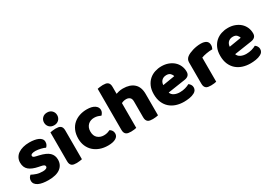

<svg xmlns="http://www.w3.org/2000/svg" viewBox="14 -1524 3309 2354"><g transform="rotate(-30 1669.0 -347.0)"><path d="M462 -145Q462 -69 405 -26Q348 17 237 17Q195 17 159 11Q123 5 97.5 -7.5Q72 -20 57.5 -39Q43 -58 43 -84Q43 -108 53 -124.5Q63 -141 77 -152Q106 -136 143.5 -123.5Q181 -111 230 -111Q261 -111 277.5 -120Q294 -129 294 -144Q294 -158 282 -166Q270 -174 242 -179L212 -185Q125 -202 82.5 -238.5Q40 -275 40 -343Q40 -380 56 -410Q72 -440 101 -460Q130 -480 170.5 -491Q211 -502 260 -502Q297 -502 329.5 -496.5Q362 -491 386 -480Q410 -469 424 -451.5Q438 -434 438 -410Q438 -387 429.5 -370.5Q421 -354 408 -343Q400 -348 384 -353.5Q368 -359 349 -363.5Q330 -368 310.5 -371Q291 -374 275 -374Q242 -374 224 -366.5Q206 -359 206 -343Q206 -332 216 -325Q226 -318 254 -312L285 -305Q381 -283 421.5 -244.5Q462 -206 462 -145Z M540 -621Q540 -659 565.5 -685Q591 -711 633 -711Q675 -711 700.5 -685Q726 -659 726 -621Q726 -583 700.5 -557Q675 -531 633 -531Q591 -531 565.5 -557Q540 -583 540 -621ZM718 -1Q707 1 685.5 4.5Q664 8 642 8Q620 8 602.5 5Q585 2 573 -7Q561 -16 554.5 -31.5Q548 -47 548 -72V-479Q559 -481 580.5 -484.5Q602 -488 624 -488Q646 -488 663.5 -485Q681 -482 693 -473Q705 -464 711.5 -448.5Q718 -433 718 -408Z M1100 -367Q1075 -367 1052.5 -359Q1030 -351 1013.5 -335.5Q997 -320 987 -297Q977 -274 977 -243Q977 -181 1012.5 -150Q1048 -119 1099 -119Q1129 -119 1151 -126Q1173 -133 1190 -141Q1210 -127 1220 -110.5Q1230 -94 1230 -71Q1230 -30 1191 -7.5Q1152 15 1083 15Q1020 15 969 -3.5Q918 -22 881.5 -55.5Q845 -89 825 -136Q805 -183 805 -240Q805 -306 826.5 -355.5Q848 -405 885 -437Q922 -469 970.5 -485Q1019 -501 1073 -501Q1145 -501 1184 -475Q1223 -449 1223 -408Q1223 -389 1214 -372.5Q1205 -356 1193 -344Q1176 -352 1152 -359.5Q1128 -367 1100 -367Z M1795 -1Q1785 2 1763.5 5Q1742 8 1719 8Q1697 8 1679.5 5Q1662 2 1650 -7Q1638 -16 1631.5 -31.5Q1625 -47 1625 -72V-294Q1625 -335 1604.5 -351.5Q1584 -368 1554 -368Q1534 -368 1516 -363Q1498 -358 1487 -351V-1Q1477 2 1455.5 5Q1434 8 1411 8Q1389 8 1371.5 5Q1354 2 1342 -7Q1330 -16 1323.5 -31.5Q1317 -47 1317 -72V-652Q1328 -654 1349.5 -657.5Q1371 -661 1393 -661Q1415 -661 1432.5 -658Q1450 -655 1462 -646Q1474 -637 1480.5 -621.5Q1487 -606 1487 -581V-483Q1500 -488 1526.5 -494.5Q1553 -501 1585 -501Q1684 -501 1739.5 -451.5Q1795 -402 1795 -304Z M2157 16Q2098 16 2047.5 -0.5Q1997 -17 1959.5 -50Q1922 -83 1900.5 -133Q1879 -183 1879 -250Q1879 -316 1900.5 -363.5Q1922 -411 1957 -441.5Q1992 -472 2037 -486.5Q2082 -501 2129 -501Q2182 -501 2225.5 -485Q2269 -469 2300.5 -441Q2332 -413 2349.5 -374Q2367 -335 2367 -289Q2367 -255 2348 -237Q2329 -219 2295 -214L2048 -177Q2059 -144 2093 -127.5Q2127 -111 2171 -111Q2212 -111 2248.5 -121.5Q2285 -132 2308 -146Q2324 -136 2335 -118Q2346 -100 2346 -80Q2346 -35 2304 -13Q2272 4 2232 10Q2192 16 2157 16ZM2129 -377Q2105 -377 2087.5 -369Q2070 -361 2059 -348.5Q2048 -336 2042.5 -320.5Q2037 -305 2036 -289L2207 -317Q2204 -337 2185 -357Q2166 -377 2129 -377Z M2619 -1Q2609 2 2587.5 5Q2566 8 2543 8Q2521 8 2503.5 5Q2486 2 2474 -7Q2462 -16 2455.5 -31.5Q2449 -47 2449 -72V-372Q2449 -395 2457.5 -411.5Q2466 -428 2482 -441Q2498 -454 2521.5 -464.5Q2545 -475 2572 -483Q2599 -491 2628 -495.5Q2657 -500 2686 -500Q2734 -500 2762 -481.5Q2790 -463 2790 -421Q2790 -407 2786 -393.5Q2782 -380 2776 -369Q2755 -369 2733 -367Q2711 -365 2690 -361Q2669 -357 2650.5 -352.5Q2632 -348 2619 -342Z M3098 16Q3039 16 2988.5 -0.5Q2938 -17 2900.5 -50Q2863 -83 2841.5 -133Q2820 -183 2820 -250Q2820 -316 2841.5 -363.5Q2863 -411 2898 -441.5Q2933 -472 2978 -486.5Q3023 -501 3070 -501Q3123 -501 3166.5 -485Q3210 -469 3241.5 -441Q3273 -413 3290.5 -374Q3308 -335 3308 -289Q3308 -255 3289 -237Q3270 -219 3236 -214L2989 -177Q3000 -144 3034 -127.5Q3068 -111 3112 -111Q3153 -111 3189.5 -121.5Q3226 -132 3249 -146Q3265 -136 3276 -118Q3287 -100 3287 -80Q3287 -35 3245 -13Q3213 4 3173 10Q3133 16 3098 16ZM3070 -377Q3046 -377 3028.5 -369Q3011 -361 3000 -348.5Q2989 -336 2983.5 -320.5Q2978 -305 2977 -289L3148 -317Q3145 -337 3126 -357Q3107 -377 3070 -377Z"/></g></svg>

Font: Baloo
Style: Regular
Weight: 400
Designer: Sarang Kulkarni and Ek Type
Foundry: Ek Type
Version: Version 1.443;PS 1.000;hotconv 16.6.51;makeotf.lib2.5.65220;